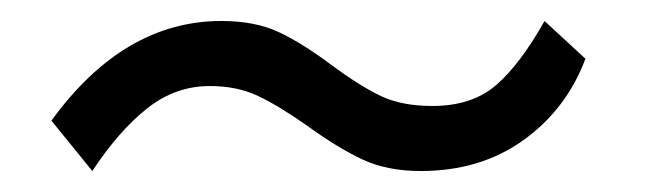

<svg xmlns="http://www.w3.org/2000/svg" viewBox="-20 -376 640 183"><path d="M29 -261Q98 -356 191 -356Q223 -356 245.5 -345.5Q268 -335 296 -314Q323 -294 343 -284.5Q363 -275 392 -275Q430 -275 453 -295Q476 -315 499 -356L538 -320Q520 -272 479 -242.5Q438 -213 381 -213Q349 -213 325.5 -224Q302 -235 273 -256Q246 -275 226 -284.5Q206 -294 180 -294Q147 -294 120 -272.5Q93 -251 68 -213Z"/></svg>

Font: Krub
Style: Italic
Weight: 400
Italic angle: -8°
Designer: Ekaluck Peanpanawate
Foundry: Cadson Demak Co.,Ltd.
Version: Version 1.000; ttfautohint (v1.6)